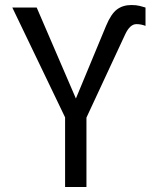

<svg xmlns="http://www.w3.org/2000/svg" viewBox="-20 -744 603 764"><path d="M239 0V-277L29 -714H126L282 -352L402 -641Q422 -689 445.5 -706.5Q469 -724 503 -724Q522 -724 536 -720.5Q550 -717 559 -714V-641Q552 -644 542.5 -646Q533 -648 523 -648Q497 -648 478 -607L324 -276V0Z"/></svg>

Font: Noto Sans Mono SemiCondensed
Style: Regular
Weight: 400
Width: 4
Designer: Monotype Design Team
Foundry: Monotype Imaging Inc.
Version: Version 2.014